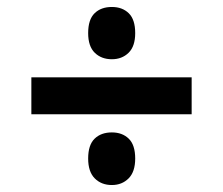

<svg xmlns="http://www.w3.org/2000/svg" viewBox="-20 -628 640 551"><path d="M70 -300V-406H530V-300ZM301 -97Q271 -97 252 -116Q233 -135 233 -173Q233 -212 251.5 -230Q270 -248 301 -248Q331 -248 349.5 -230Q368 -212 368 -173Q368 -135 349 -116Q330 -97 301 -97ZM301 -458Q271 -458 252 -476.5Q233 -495 233 -533Q233 -572 251.5 -590Q270 -608 301 -608Q331 -608 349.5 -590Q368 -572 368 -533Q368 -495 349 -476.5Q330 -458 301 -458Z"/></svg>

Font: Noto Sans Mono
Style: Bold
Weight: 700
Designer: Monotype Design Team
Foundry: Monotype Imaging Inc.
Version: Version 2.014